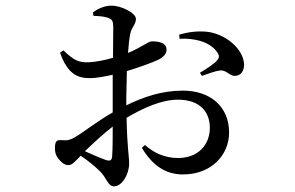

<svg xmlns="http://www.w3.org/2000/svg" viewBox="-20 -591 1040 678"><path d="M810 -323C832 -324 842 -342 842 -363C840 -416 782 -467 718 -478C680 -483 646 -478 613 -469L614 -454C663 -457 722 -445 748 -405C756 -393 754 -386 745 -376C736 -365 701 -343 686 -334L693 -323C710 -329 742 -341 757 -342C779 -345 791 -322 810 -323ZM298 -315C319 -315 351 -321 378 -327V-249V-194C325 -164 269 -120 244 -106C230 -98 219 -94 199 -96C179 -98 174 -92 174 -66C174 -51 179 -37 192 -24C201 -14 210 -8 222 -8C235 -8 244 -20 265 -41C289 -25 314 -5 332 13C357 36 360 67 383 67C411 67 436 24 436 -13C436 -41 429 -68 427 -175C484 -209 550 -239 608 -239C688 -239 721 -194 721 -140C721 -78 678 -33 609 -33C558 -33 520 -54 492 -79L481 -69C516 -10 562 25 626 25C727 25 789 -44 789 -123C789 -216 721 -271 626 -271C552 -271 487 -249 426 -219V-246L428 -340C467 -352 514 -368 541 -381C559 -391 569 -402 568 -417C567 -445 528 -445 516 -445C504 -445 482 -425 432 -404C434 -433 437 -457 440 -472C445 -496 460 -505 460 -524C460 -545 409 -571 374 -571C349 -571 327 -561 308 -547L310 -535C332 -534 348 -533 362 -528C376 -522 379 -518 380 -498L379 -387C349 -378 316 -372 293 -371C257 -370 241 -378 204 -413L192 -405C219 -329 254 -315 298 -315ZM378 -144C378 -102 378 -68 376 -39C375 -25 369 -21 354 -26C334 -33 306 -45 280 -57C308 -84 344 -118 378 -144Z"/></svg>

Font: Source Han Serif SC Medium
Style: Regular
Weight: 500
Designer: Ryoko NISHIZUKA 西塚涼子 (kana & ideographs); Frank Grießhammer (Latin, Greek & Cyrillic); Wenlong ZHANG 张文龙 (bopomofo); San
Foundry: Adobe
Version: Version 2.003;hotconv 1.1.1;makeotfexe 2.6.0